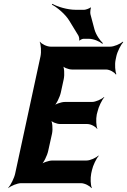

<svg xmlns="http://www.w3.org/2000/svg" viewBox="-20 -954 662 1000"><path d="M484 -358 488 -373C493 -397 511 -434 523 -447L522 -449C509 -437 478 -423 459 -423H318C299 -423 267 -412 255 -399L257 -397C273 -409 292 -449 297 -473L312 -542C317 -566 315 -606 305 -618L302 -616C308 -603 336 -592 355 -592H532C551 -592 576 -578 583 -566L586 -568C580 -581 577 -618 582 -642L586 -661C591 -685 610 -722 622 -735L620 -737C606 -725 574 -711 554 -711H244C224 -711 196 -725 188 -737L187 -735C193 -722 196 -685 191 -661L59 -50C54 -26 35 11 23 24V26C37 14 70 0 90 0H401C421 0 448 14 456 26L458 24C452 11 450 -26 455 -50L459 -68C464 -92 482 -129 494 -142L493 -144C480 -132 450 -118 431 -118H253C234 -118 201 -107 189 -94L191 -92C207 -104 226 -144 231 -168L251 -258C256 -282 253 -322 243 -334L241 -332C247 -319 275 -308 294 -308H435C454 -308 479 -294 486 -282L487 -284C481 -297 479 -334 484 -358ZM472 -801 451 -880C449 -887 451 -908 454 -914L451 -915C446 -910 426 -903 419 -903H374C331 -903 279 -919 253 -934L250 -930C277 -916 320 -881 341 -846L388 -769C391 -764 395 -749 392 -744L395 -743C398 -747 410 -752 415 -752H442C468 -752 499 -738 513 -726L516 -729C502 -742 480 -772 472 -801Z"/></svg>

Font: Asimov
Style: EdgeExtremeIt
Weight: 500
Designer: Google
Version: Version 2.000980: 2014